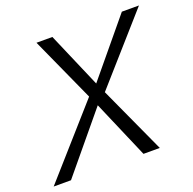

<svg xmlns="http://www.w3.org/2000/svg" viewBox="-128 -777 899 896"><g transform="rotate(-20 321.5 -329.0)"><path d="M-10 0 289 -338 144 -658H223L341 -384L568 -658H653L365 -332L517 0H436L313 -286L76 0Z"/></g></svg>

Font: Ysabeau Office
Style: Italic
Weight: 400
Italic angle: -12°
Designer: Christian Thalmann (Catharsis Fonts)
Version: Version 2.001;gftools[0.9.30]; featfreeze: tnum,lnum,ss02